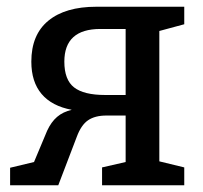

<svg xmlns="http://www.w3.org/2000/svg" viewBox="-20 -550 602 570"><path d="M527 -478 453 -458V-71L527 -53V0H283V-53L353 -69V-207H296Q262 -207 241.5 -193Q221 -179 208 -144L153 0H10V-52L81 -69L120 -162Q132 -188 149.5 -203Q167 -218 193 -224Q134 -235 103.5 -271Q73 -307 73 -367Q73 -447 123.5 -488.5Q174 -530 266 -530H527ZM353 -268V-464H278Q171 -464 171 -367Q171 -313 200 -290.5Q229 -268 292 -268Z"/></svg>

Font: Bitter Pro Medium
Style: Regular
Weight: 500
Designer: Sol Matas, and Bitter project Authors
Foundry: Sol Matas
Version: Version 1.010